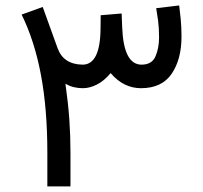

<svg xmlns="http://www.w3.org/2000/svg" viewBox="-20 -669 729 689"><path d="M149.9 -121.1Q149.9 -277.3 127 -399.9Q104 -522.5 57.6 -616.7L133.3 -644Q146.5 -606.9 159.9 -570.3Q173.3 -533.7 186.5 -496.6Q207.5 -438 276.4 -437Q339.8 -437 340.8 -566.9Q340.8 -578.6 341.1 -590.6Q341.3 -602.5 341.3 -614.3L416.5 -620.6Q417 -608.4 417.5 -595.7Q418 -583 418.5 -570.3Q423.8 -437 487.8 -437Q525.4 -437 538.1 -467Q550.8 -497.1 550.8 -534.2Q550.8 -568.8 547.4 -594.7Q543.9 -620.6 540.5 -639.6L623 -649.4Q625.5 -629.4 628.4 -601.3Q631.3 -573.2 631.3 -537.1Q631.3 -456.5 596.2 -404.5Q561 -352.5 485.8 -352.5Q455.6 -352.5 428.5 -365.5Q401.4 -378.4 377 -406.7Q353.5 -378.4 327.6 -365.5Q301.8 -352.5 277.3 -352.5Q261.7 -352.5 246.1 -356Q230.5 -359.4 214.8 -368.7Q224.6 -299.3 228.8 -240.5Q232.9 -181.6 232.9 -119.6V0H149.9Z"/></svg>

Font: Vazir FD-UI
Style: Regular-FD-UI
Weight: 400
Designer: Saber Rastikerdar
Foundry: Saber Rastikerdar
Version: Version 30.1.0